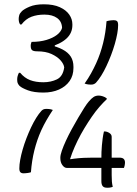

<svg xmlns="http://www.w3.org/2000/svg" viewBox="-20 -800 640 894"><path d="M374 -411Q391 -435 404 -458.5Q417 -482 427.5 -505Q438 -528 446 -551.5Q454 -575 460 -599Q466 -623 470 -648.5Q474 -674 476 -701Q479 -702 483 -703Q487 -704 491.5 -704.5Q496 -705 500.5 -705.5Q505 -706 510 -706Q520 -706 525 -701.5Q530 -697 530 -683Q530 -666 526 -643.5Q522 -621 514.5 -595Q507 -569 497 -543Q487 -517 475.5 -492.5Q464 -468 451.5 -448Q439 -428 427 -415Q423 -411 417.5 -408.5Q412 -406 404 -406Q399 -406 393.5 -406.5Q388 -407 383.5 -408Q379 -409 374 -411ZM226 -288Q210 -264 196.5 -240.5Q183 -217 172.5 -194Q162 -171 154 -147.5Q146 -124 140 -100Q134 -76 130 -50.5Q126 -25 124 2Q121 3 117 4Q113 5 108.5 5.5Q104 6 99.5 6.5Q95 7 90 7Q80 7 75 2Q70 -3 70 -16Q70 -33 74 -55.5Q78 -78 85.5 -104Q93 -130 103 -156Q113 -182 124.5 -206.5Q136 -231 148.5 -251Q161 -271 173 -284Q178 -289 183 -291Q188 -293 196 -293Q202 -293 207 -292.5Q212 -292 217 -291Q222 -290 226 -288ZM317 -683Q317 -646 289.5 -620.5Q262 -595 206 -579L235 -604V-569L206 -592Q246 -583 271.5 -569.5Q297 -556 309.5 -536.5Q322 -517 322 -489V-484Q322 -448 304 -422.5Q286 -397 254.5 -383Q223 -369 182 -369Q138 -369 110 -379.5Q82 -390 71 -400Q64 -408 62 -414Q60 -420 60 -430Q60 -434 60.5 -438Q61 -442 62 -445.5Q63 -449 64.5 -453Q66 -457 68 -461H74Q94 -437 120 -427Q146 -417 182 -417Q217 -417 245 -430.5Q273 -444 279 -486Q277 -502 262 -519Q247 -536 220 -548.5Q193 -561 153 -561Q137 -561 130 -566Q123 -571 123 -587Q123 -591 123.5 -593.5Q124 -596 125 -599Q126 -602 127 -605Q166 -605 196 -614Q226 -623 245 -637.5Q264 -652 269 -670Q268 -700 246 -716Q224 -732 187 -732Q153 -732 126.5 -722Q100 -712 80 -686H74Q72 -689 70.5 -692Q69 -695 68.5 -698Q68 -701 67.5 -704.5Q67 -708 67 -711Q67 -720 69.5 -729Q72 -738 82 -748Q92 -758 118 -769Q144 -780 184 -780Q229 -780 258.5 -766.5Q288 -753 302.5 -732Q317 -711 317 -687ZM505 70Q502 71 498.5 72Q495 73 491.5 73.5Q488 74 484.5 74Q481 74 477 74Q464 74 458 66.5Q452 59 452 43V-60Q452 -76 452.5 -92Q453 -108 454.5 -123.5Q456 -139 458 -155Q460 -171 464 -188H467Q478 -188 489 -181Q500 -174 500 -163V16Q500 34 501 45.5Q502 57 505 70ZM557 -18H292Q280 -18 270.5 -31Q261 -44 261 -63V-67Q261 -78 268 -98.5Q275 -119 287 -145Q299 -171 314 -198.5Q329 -226 344 -251.5Q359 -277 372 -297.5Q385 -318 394 -328Q406 -342 416 -348.5Q426 -355 440 -355Q445 -355 449.5 -354Q454 -353 459 -351.5Q464 -350 468.5 -347.5Q473 -345 477 -342V-338Q461 -323 443 -302.5Q425 -282 407.5 -256.5Q390 -231 373 -203Q356 -175 341.5 -145.5Q327 -116 316 -87.5Q305 -59 299 -32L307 -87V-40L277 -53Q301 -58 324 -61Q347 -64 369.5 -65Q392 -66 413 -66H535Q550 -66 556 -60Q562 -54 562 -43Q562 -40 561.5 -36.5Q561 -33 560.5 -30Q560 -27 559 -24Q558 -21 557 -18Z"/></svg>

Font: Recursive Monospace Casual Light
Style: Regular
Weight: 300
Version: Version 1.047